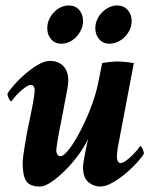

<svg xmlns="http://www.w3.org/2000/svg" viewBox="-20 -675 575 703"><path d="M284 -63Q284 -71 286.5 -85.5Q289 -100 292 -116Q295 -132 298 -146.5Q301 -161 303 -167Q289 -137 265.5 -105.5Q242 -74 216.5 -49Q191 -24 167 -8Q143 8 127 8Q89 8 76 -12Q63 -32 63 -78Q63 -90 65.5 -107.5Q68 -125 71 -143.5Q74 -162 77 -178.5Q80 -195 82 -205Q88 -236 93 -258Q98 -280 103 -311Q104 -314 105.5 -327Q107 -340 107 -344Q107 -351 104 -357.5Q101 -364 93 -364Q85 -364 73 -355.5Q61 -347 50 -336.5Q39 -326 31 -316Q23 -306 22 -304Q17 -304 12 -315Q7 -326 7 -331Q13 -343 31 -363.5Q49 -384 71.5 -403.5Q94 -423 118.5 -437.5Q143 -452 163 -452Q193 -452 211.5 -433.5Q230 -415 230 -380Q230 -369 226.5 -348.5Q223 -328 221 -320Q220 -315 216.5 -296Q213 -277 209 -256Q204 -230 198 -200Q197 -196 195 -184.5Q193 -173 191 -161Q189 -149 187.5 -138.5Q186 -128 186 -124Q186 -116 190 -109.5Q194 -103 202 -103Q213 -103 232.5 -128Q252 -153 272.5 -192Q293 -231 312 -279.5Q331 -328 340 -374Q341 -379 343 -388.5Q345 -398 347 -408.5Q349 -419 351 -429Q353 -439 354 -444Q358 -445 365.5 -446Q373 -447 381.5 -448Q390 -449 398 -449.5Q406 -450 410 -450Q414 -450 422.5 -449.5Q431 -449 440 -448Q449 -447 457.5 -446Q466 -445 470 -444L411 -133Q410 -129 409 -116.5Q408 -104 408 -100Q408 -93 411 -85.5Q414 -78 422 -78Q430 -78 442 -87Q454 -96 465 -107Q476 -118 484 -128Q492 -138 493 -140Q498 -140 502.5 -129Q507 -118 507 -113Q501 -101 482.5 -80.5Q464 -60 441 -40.5Q418 -21 392.5 -6.5Q367 8 347 8Q322 8 303 -8.5Q284 -25 284 -63ZM329 -571Q329 -589 336 -604Q343 -619 354.5 -630.5Q366 -642 380 -648.5Q394 -655 409 -655Q433 -655 447.5 -638.5Q462 -622 462 -598Q462 -581 455 -566Q448 -551 436.5 -539.5Q425 -528 410.5 -521.5Q396 -515 381 -515Q357 -515 343 -531.5Q329 -548 329 -571ZM153 -571Q153 -589 160 -604Q167 -619 178 -630.5Q189 -642 203 -648.5Q217 -655 232 -655Q256 -655 270 -638.5Q284 -622 284 -599Q284 -581 277 -566Q270 -551 259 -539.5Q248 -528 234 -521.5Q220 -515 205 -515Q181 -515 167 -531.5Q153 -548 153 -571Z"/></svg>

Font: Vermiglione
Style: Bold Italic
Weight: 700
Italic angle: -11°
Version: Version 1.000